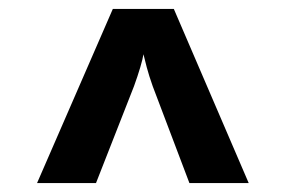

<svg xmlns="http://www.w3.org/2000/svg" viewBox="-20 -750 640 430"><path d="M63 -340 232.7 -730H369.3L537 -340H404.2L321.9 -557.2Q313.9 -579.8 308.7 -599.1Q303.5 -618.5 301.3 -628.5Q299.8 -618.5 294.1 -599.1Q288.4 -579.8 280.2 -557.2L195 -340Z"/></svg>

Font: JetBrains Mono
Style: Regular
Weight: 400
Monospace: yes
Designer: Philipp Nurullin, Konstantin Bulenkov
Foundry: JetBrains
Version: Version 2.305